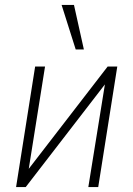

<svg xmlns="http://www.w3.org/2000/svg" viewBox="-20 -756 538 776"><path d="M45 0 122 -487H162L91 -41H71L415 -487H454L377 0H337L409 -446H428L84 0ZM286 -556 229 -736H279L319 -556Z"/></svg>

Font: Nunito Sans 10pt Condensed ExtraLight
Style: Italic
Weight: 250
Width: 3
Italic angle: -9°
Designer: Vernon Adams
Foundry: Vernon Adams
Version: Version 3.101;gftools[0.9.27]